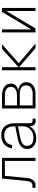

<svg xmlns="http://www.w3.org/2000/svg" viewBox="1203 -1785 594 3040"><g transform="rotate(-90 1500.0 -265.0)"><path d="M46 0V-48H86Q113 -48 132 -73Q151 -98 155 -139L193 -530H520V0H472V-485H236L203 -144Q197 -76 167.5 -38Q138 0 90 0Z M833 12Q757 12 709 -27Q661 -66 661 -131Q661 -193 704.5 -230Q748 -267 824 -281L1021 -320Q1021 -412 985 -453.5Q949 -495 878 -495Q812 -495 772.5 -462.5Q733 -430 722 -369L670 -373Q684 -452 737.5 -497Q791 -542 878 -542Q969 -542 1019 -487.5Q1069 -433 1069 -326V-103Q1069 -68 1079.5 -56.5Q1090 -45 1112 -45H1143V0Q1138 1 1126.5 1.5Q1115 2 1106 2Q1069 2 1047 -17.5Q1025 -37 1021 -93Q999 -49 949 -18.5Q899 12 833 12ZM835 -33Q893 -33 934.5 -55.5Q976 -78 998.5 -117Q1021 -156 1021 -206V-277L835 -240Q775 -228 743 -203Q711 -178 711 -135Q711 -85 743.5 -59Q776 -33 835 -33Z M1303 0V-530H1510Q1596 -530 1646.5 -492Q1697 -454 1697 -390Q1697 -343 1667 -312Q1637 -281 1584 -274Q1647 -267 1683 -234Q1719 -201 1719 -150Q1719 -81 1670.5 -40.5Q1622 0 1539 0ZM1351 -293H1511Q1573 -293 1609.5 -319Q1646 -345 1646 -390Q1646 -434 1609.5 -459.5Q1573 -485 1511 -485H1351ZM1351 -45H1539Q1598 -45 1633 -73.5Q1668 -102 1668 -150Q1668 -196 1633 -222.5Q1598 -249 1539 -249H1351Z M1907 0V-530H1956V-269L2247 -530H2319L2019 -265L2330 0H2257L1956 -261V0Z M2507 0V-530H2555V-67L2831 -530H2894V0H2846V-463L2569 0Z"/></g></svg>

Font: Geist Mono UltraLight
Style: Regular
Weight: 200
Monospace: yes
Designer: Basement.studio, Andrés Briganti, Mateo Zaragoza
Foundry: Basement.studio, Vercel, Andrés Briganti, Guido Ferreyra, Mateo Zaragoza
Version: Version 1.400; ttfautohint (v1.8.4.7-5d5b)